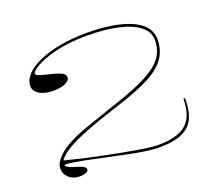

<svg xmlns="http://www.w3.org/2000/svg" viewBox="-123 -888 1195 1069"><g transform="rotate(-20 474.0 -354.0)"><path d="M177 15Q140 15 115 -7.5Q90 -30 90 -63Q90 -101 139.5 -143Q189 -185 282 -220Q304 -228 360.5 -247.5Q417 -267 508 -298Q629 -338 699.5 -375.5Q770 -413 800 -456Q830 -499 830 -556Q830 -604 787.5 -638Q745 -672 667 -690Q589 -708 483 -708Q373 -708 295.5 -688.5Q218 -669 177.5 -645Q137 -621 137 -608Q137 -601 153.5 -594Q170 -587 211 -578Q262 -566 282 -555Q302 -544 302 -528Q302 -514 288 -503.5Q274 -493 251.5 -488Q229 -483 204 -483Q171 -483 145 -491.5Q119 -500 104.5 -515.5Q90 -531 90 -551Q90 -587 120 -618.5Q150 -650 204 -673.5Q258 -697 329.5 -710Q401 -723 483 -723Q653 -723 749 -679.5Q845 -636 845 -556Q845 -493 814 -446.5Q783 -400 711.5 -361.5Q640 -323 516 -284Q394 -245 311.5 -213Q229 -181 183 -153Q137 -125 122 -99L153 -92Q173 -87 196 -81.5Q219 -76 244.5 -70Q270 -64 297.5 -58.5Q325 -53 353 -47Q410 -35 457 -26.5Q504 -18 540.5 -12Q577 -6 604 -3Q631 0 647 0Q762 0 814.5 -45Q867 -90 867 -194H877Q877 -138 865 -98.5Q853 -59 826 -34Q799 -9 755 3Q711 15 647 15Q620 15 581.5 10Q543 5 482.5 -7Q422 -19 329 -39Q276 -51 235 -59Q194 -67 167 -71Q140 -75 129 -75Q119 -75 119 -70Q119 -65 133.5 -57.5Q148 -50 169 -44Q204 -34 217 -26Q230 -18 230 -7Q230 2 215 8.5Q200 15 177 15Z"/></g></svg>

Font: Kalnia Expanded Thin
Style: Regular
Weight: 250
Width: 7
Designer: Frida Medrano
Foundry: Frida Medrano
Version: Version 1.105